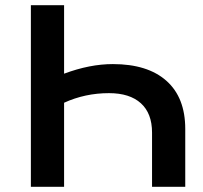

<svg xmlns="http://www.w3.org/2000/svg" viewBox="-20 -720 782 740"><path d="M694 -223V0H566V-209Q566 -283 523 -322Q480 -361 400 -361Q308 -361 227 -324V0H99V-700H227V-436Q326 -473 415 -473Q549 -473 621.5 -408.5Q694 -344 694 -223Z"/></svg>

Font: APTA Sans SemiBold
Style: Bold
Weight: 600
Version: Version 7.200